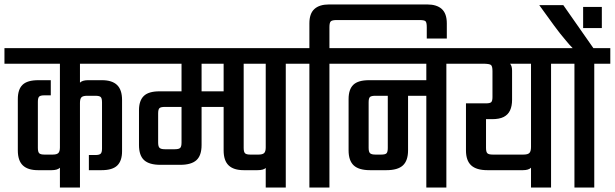

<svg xmlns="http://www.w3.org/2000/svg" viewBox="-40 -842 2760 862"><path d="M188 -482V-414H159Q142 -414 136 -408.5Q130 -403 130 -385V-178Q130 -160 136 -154Q142 -148 159 -148H197Q215 -148 222 -155Q229 -162 229 -180V-556H-20V-626H568V-556H319V-471Q330 -482 355 -482H418Q463 -482 485.5 -460.5Q508 -439 508 -393V-163Q508 -120 486.5 -99Q465 -78 416 -78H359V-146H388Q406 -146 412 -152Q418 -158 418 -175V-382Q418 -401 412 -406.5Q406 -412 388 -412H351Q333 -412 326 -405.5Q319 -399 319 -380V0H229V-89Q218 -78 192 -78H130Q85 -78 62.5 -99.5Q40 -121 40 -167V-397Q40 -441 61.5 -461.5Q83 -482 132 -482Z M1315 -626V-556H1243V0H1153V-88Q1143 -78 1116 -78H1054Q1009 -78 986.5 -99.5Q964 -121 964 -167V-362H865V-191Q865 -144 842 -123Q819 -102 769 -102H680Q630 -102 607 -123Q584 -144 584 -191V-347Q584 -390 605.5 -411Q627 -432 676 -432H775V-556H528V-626ZM1054 -556V-178Q1054 -160 1060 -154Q1066 -148 1083 -148H1121Q1139 -148 1146 -155Q1153 -162 1153 -180V-556ZM775 -362H700Q682 -362 676 -356.5Q670 -351 670 -333V-202Q670 -184 676.5 -178Q683 -172 700 -172H745Q763 -172 769 -178Q775 -184 775 -202ZM964 -432V-556H865V-432Z M1878 -822Q1921 -822 1943.5 -801.5Q1966 -781 1966 -737V-669H1876V-720Q1876 -741 1870.5 -746.5Q1865 -752 1844 -752H1471Q1452 -752 1445.5 -746.5Q1439 -741 1439 -720V-626H1511V-556H1439V0H1349V-556H1277V-626H1349V-737Q1349 -781 1371.5 -801.5Q1394 -822 1437 -822Z M1471 -626H2036V-556H1964V0H1874V-412H1792V-167Q1792 -121 1769 -99.5Q1746 -78 1695 -78H1621Q1571 -78 1548 -99.5Q1525 -121 1525 -167V-397Q1525 -441 1546.5 -461.5Q1568 -482 1617 -482H1874V-556H1471ZM1701 -412H1645Q1627 -412 1621 -406.5Q1615 -401 1615 -383V-178Q1615 -160 1621.5 -154Q1628 -148 1645 -148H1672Q1690 -148 1695.5 -154Q1701 -160 1701 -178Z M1980 -626H2506V-556H2434V0H2344V-89Q2333 -78 2308 -78H2148Q2099 -78 2075.5 -99.5Q2052 -121 2052 -167V-378H2142Q2160 -378 2165.5 -383.5Q2171 -389 2171 -406V-523Q2171 -544 2164.5 -550Q2158 -556 2127 -556H1980ZM2259 -394Q2259 -366 2250 -346.5Q2241 -327 2221.5 -317Q2202 -307 2169 -307H2142V-178Q2142 -160 2148 -154Q2154 -148 2172 -148H2310Q2330 -148 2337 -155.5Q2344 -163 2344 -182V-556H2250Q2259 -546 2259 -525Z M2467 -626H2531Q2516 -641 2499 -662Q2474 -691 2447 -728L2381 -819H2489L2624 -626H2700V-556H2628V0H2539V-556H2467ZM2578 -811H2662V-716H2578Z"/></svg>

Font: Teko Light
Style: Regular
Weight: 400
Version: Version 2.000;gftools[0.9.28.dev9+g7d2139d.d20230707]